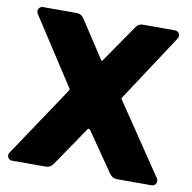

<svg xmlns="http://www.w3.org/2000/svg" viewBox="-78 -775 853 854"><g transform="rotate(10 348.0 -348.5)"><path d="M676.8 -5.9Q669.4 0 662.1 0H504.9Q483.4 0 470.2 -20L348.1 -196.8Q346.7 -197.3 343.8 -198.2Q340.8 -199.2 339.8 -199.2L217.8 -20Q204.6 0 183.1 0H30.8Q23.4 0 16.1 -5.9Q9.8 -13.7 9.8 -21Q9.8 -27.3 13.2 -32.2L227.1 -352.1Q229.5 -354.5 228 -358.9L29.8 -664.1Q26.9 -669.9 26.9 -675.8Q26.9 -684.1 33.2 -690.4Q39.6 -696.8 47.9 -696.8H200.2Q223.1 -696.8 235.8 -674.8L342.8 -511.2Q344.2 -506.8 349.1 -506.8L464.8 -674.8Q477.5 -696.8 500 -696.8H645Q652.8 -696.8 660.2 -690.9Q666 -683.6 666 -675.8Q666 -669.9 663.1 -664.1L463.9 -360.8Q460.9 -357.9 463.9 -354L680.2 -33.2Q683.1 -27.3 683.1 -21Q683.1 -13.7 676.8 -5.9Z"/></g></svg>

Font: Cunia
Style: Bold
Weight: 700
Designer: Alejo Bergmann, Denis Ignatov
Foundry: Hubert & Fischer
Version: Version 1.00 February 21, 2019, initial release